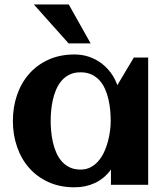

<svg xmlns="http://www.w3.org/2000/svg" viewBox="-20 -819 746 851"><path d="M636.7 0H471.7V-67.4Q442.4 -27.3 401.1 -8.1Q359.9 11.2 310.5 11.2Q246.1 11.2 195.3 -11.7Q144.5 -34.7 109.4 -74.5Q74.2 -114.3 55.7 -168Q37.1 -221.7 37.1 -283.2Q37.1 -344.7 55.7 -398.4Q74.2 -452.1 109.4 -491.9Q144.5 -531.7 195.3 -554.7Q246.1 -577.6 310.5 -577.6Q343.3 -577.6 372.8 -567.9Q402.3 -558.1 427 -540.3Q451.7 -522.5 470.5 -497.3Q489.3 -472.2 500 -441.4L573.2 -564H636.7ZM470.7 -283.2Q470.7 -305.2 468.5 -329.6Q466.3 -354 460.9 -377.9Q455.6 -401.9 446 -423.6Q436.5 -445.3 421.6 -462.2Q406.7 -479 385.7 -488.8Q364.7 -498.5 336.9 -498.5Q309.1 -498.5 288.6 -488.5Q268.1 -478.5 253.4 -461.7Q238.8 -444.8 229.2 -422.9Q219.7 -400.9 214.4 -377Q209 -353 206.8 -328.9Q204.6 -304.7 204.6 -283.2Q204.6 -261.7 206.8 -237.3Q209 -212.9 214.4 -189Q219.7 -165 229.2 -143.1Q238.8 -121.1 253.4 -104.2Q268.1 -87.4 288.6 -77.4Q309.1 -67.4 336.9 -67.4Q362.3 -67.4 382.1 -77.9Q401.9 -88.4 416.7 -106Q431.6 -123.5 441.9 -146Q452.1 -168.5 458.5 -192.4Q464.8 -216.3 467.8 -240Q470.7 -263.7 470.7 -283.2ZM381.8 -626.5H284.2L129.9 -799.3H284.7Z"/></svg>

Font: Aclonica
Style: Regular
Weight: 400
Version: Version 1.001